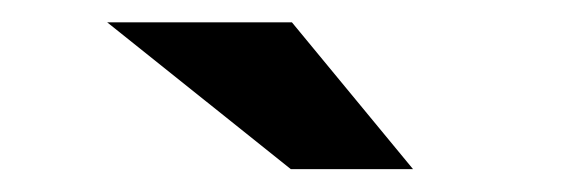

<svg xmlns="http://www.w3.org/2000/svg" viewBox="-20 -756 504 172"><path d="M240.5 -604.5H350L241.5 -736H76Z"/></svg>

Font: Anybody Expanded Black
Style: Regular
Weight: 900
Width: 7
Designer: Tyler Finck
Foundry: Etcetera Type Company
Version: Version 1.113;gftools[0.9.25]